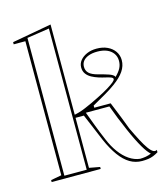

<svg xmlns="http://www.w3.org/2000/svg" viewBox="-113 -834 822 938"><g transform="rotate(-15 298.5 -365.0)"><path d="M36 0V-10L90 -20V-698H31V-709L230 -745V-20L284 -10V0ZM104 -14H217V-728L104 -711ZM490 15Q457 15 429 -1.5Q401 -18 376.5 -51.5Q352 -85 330 -135Q316 -170 301.5 -203Q287 -236 272 -273H220V-287Q250 -291 287 -306.5Q324 -322 363 -342Q395 -358 416 -371Q437 -384 448 -393Q459 -402 459 -408Q459 -414 449 -418Q439 -422 423 -425.5Q407 -429 389.5 -434.5Q372 -440 356 -448.5Q340 -457 330 -470.5Q320 -484 320 -503Q320 -523 332.5 -538.5Q345 -554 366.5 -563.5Q388 -573 416 -573Q447 -573 470.5 -562Q494 -551 507.5 -531.5Q521 -512 521 -487Q521 -458 503.5 -432Q486 -406 450 -380Q430 -365 400 -347.5Q370 -330 331 -308V-297H414Q432 -254 445.5 -219Q459 -184 470 -155Q488 -117 503 -88.5Q518 -60 531 -42Q544 -24 555 -18Q560 -16 564.5 -16Q569 -16 573 -19V-7Q560 1 547.5 6Q535 11 521 13Q507 15 490 15ZM540 -9Q533 -15 524 -26.5Q515 -38 504.5 -56Q494 -74 482 -98Q470 -122 457 -152Q442 -186 429 -218.5Q416 -251 404 -284H285Q297 -252 311 -214.5Q325 -177 343 -135Q359 -96 381 -66Q403 -36 429 -18.5Q455 -1 483 2Q497 2 511.5 -0.5Q526 -3 540 -9ZM470 -415Q489 -433 498 -450Q507 -467 507 -487Q507 -509 495.5 -525Q484 -541 464 -549.5Q444 -558 416 -558Q390 -558 371.5 -551Q353 -544 343.5 -532Q334 -520 334 -503Q334 -483 347 -470.5Q360 -458 390 -450Q425 -441 443.5 -434.5Q462 -428 469 -419Z"/></g></svg>

Font: Kalnia Glaze Thin Medium
Style: Regular
Weight: 500
Version: Version 1.110